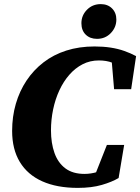

<svg xmlns="http://www.w3.org/2000/svg" viewBox="-20 -896 682 934"><path d="M358 18Q257 18 185.5 -14Q114 -46 76.5 -108Q39 -170 39 -259Q39 -329 57 -391Q75 -453 109 -504Q143 -555 191.5 -592.5Q240 -630 302.5 -650Q365 -670 440 -670Q482 -670 518 -664.5Q554 -659 585 -648Q616 -637 642 -623L618 -462H535L522 -616L585 -556Q554 -580 526 -591Q498 -602 461 -602Q418 -602 382 -583.5Q346 -565 317.5 -532.5Q289 -500 269 -457Q249 -414 238.5 -364Q228 -314 228 -262Q228 -200 245 -152Q262 -104 298 -77Q334 -50 391 -50Q422 -50 453.5 -59.5Q485 -69 517 -84L436 -29L500 -191H584L557 -30Q525 -11 475.5 3.5Q426 18 358 18ZM452 -707Q418 -707 397 -727.5Q376 -748 376 -783Q376 -821 403 -848.5Q430 -876 470 -876Q504 -876 525 -855Q546 -834 546 -801Q546 -763 519 -735Q492 -707 452 -707Z"/></svg>

Font: Source Serif 4 Black
Style: Italic
Weight: 900
Italic angle: -12°
Designer: Frank Grießhammer
Foundry: Adobe Systems Incorporated
Version: Version 4.004;hotconv 1.0.116;makeotfexe 2.5.65601